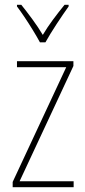

<svg xmlns="http://www.w3.org/2000/svg" viewBox="-20 -783 357 803"><path d="M288 0H33V-22L257 -502H51V-527H287V-507L62 -25H288ZM147 -606Q134 -630 116.5 -658.5Q99 -687 81.5 -713Q64 -739 51 -756V-763H69Q90 -737 115 -703Q140 -669 159 -637Q178 -669 201 -700Q224 -731 250 -763H267V-756Q244 -724 216.5 -682Q189 -640 170 -606Z"/></svg>

Font: Noto Sans Georgian Condensed Thin
Style: Regular
Weight: 100
Width: 3
Designer: Monotype Design Team, Akaki Razmadze
Foundry: Google LLC
Version: Version 2.005; ttfautohint (v1.8.4.7-5d5b)